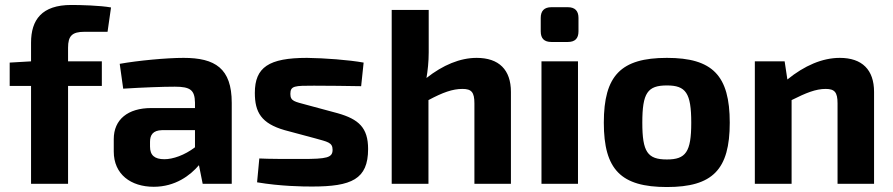

<svg xmlns="http://www.w3.org/2000/svg" viewBox="-20 -740 3597 773"><path d="M413 -612 427 -710C383 -718 303 -720 267 -720C148 -720 105 -660 105 -568V-493L19 -488V-394H105V0H254V-394H390V-493H254V-548C254 -595 270 -612 320 -612Z M476 -383C555 -388 637 -391 684 -391C747 -391 764 -377 765 -327V-305H589C495 -305 438 -259 438 -180V-130C438 -38 507 12 599 12C686 12 746 -34 781 -75L796 0H913V-326C913 -465 846 -507 719 -507C650 -507 534 -496 462 -483ZM584 -169C584 -197 596 -215 632 -216H765V-147C723 -115 676 -99 642 -99C602 -99 584 -115 584 -150Z M1249 -183C1298 -169 1319 -167 1319 -137C1319 -105 1296 -100 1195 -100C1129 -100 1060 -100 1024 -102L1015 -6C1110 10 1199 11 1236 11C1395 11 1462 -18 1462 -140C1462 -226 1424 -260 1340 -284L1214 -318C1167 -331 1149 -332 1149 -362C1149 -395 1167 -395 1244 -395C1306 -395 1371 -394 1434 -393L1444 -488C1383 -499 1287 -506 1216 -507C1062 -507 1006 -469 1006 -366C1006 -288 1032 -243 1126 -216Z M1706 -700H1557V0H1705V-337C1763 -368 1802 -382 1842 -382C1878 -382 1890 -369 1890 -324V0H2037V-370C2037 -459 1989 -507 1899 -507C1832 -507 1763 -478 1697 -426C1702 -455 1706 -492 1706 -529Z M2200 -711C2171 -711 2157 -696 2157 -668V-614C2157 -585 2171 -571 2200 -571H2266C2295 -571 2309 -585 2309 -614V-668C2309 -696 2295 -711 2266 -711ZM2307 0V-493H2160V0Z M2665 -507C2480 -507 2411 -436 2411 -246C2411 -57 2480 13 2665 13C2849 13 2918 -57 2918 -246C2918 -436 2849 -507 2665 -507ZM2665 -396C2741 -396 2763 -366 2763 -246C2763 -128 2741 -98 2665 -98C2587 -98 2566 -128 2566 -246C2566 -366 2587 -396 2665 -396Z M3139 -493H3019V0H3167V-337C3225 -366 3264 -382 3304 -382C3340 -382 3352 -369 3352 -324V0H3499V-370C3499 -459 3451 -507 3361 -507C3291 -507 3219 -476 3150 -420Z"/></svg>

Font: SnT
Style: Bold
Weight: 700
Designer: Natanael Gama
Version: Version 1.001;PS 001.001;hotconv 1.0.70;makeotf.lib2.5.58329